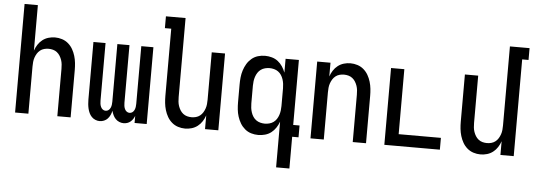

<svg xmlns="http://www.w3.org/2000/svg" viewBox="-56 -907 3613 1295"><g transform="rotate(5 1750.0 -260.0)"><path d="M62 0V-735H152V-427Q159 -448 171.5 -467.5Q184 -487 202 -501Q220 -515 242 -521.5Q264 -528 287 -528Q311 -528 334.5 -520.5Q358 -513 376.5 -497Q395 -481 407 -460Q419 -439 426 -415.5Q433 -392 435.5 -368Q438 -344 438 -320V0H348V-320Q348 -335 346.5 -350.5Q345 -366 340 -380.5Q335 -395 327 -408Q319 -421 307 -430.5Q295 -440 280 -444Q265 -448 250 -448Q235 -448 220 -444Q205 -440 193 -430.5Q181 -421 173 -408Q165 -395 160 -380.5Q155 -366 153.5 -350.5Q152 -335 152 -320V0Z M635 8Q620 8 605.5 2Q591 -4 580.5 -15Q570 -26 563.5 -40Q557 -54 553.5 -69Q550 -84 548.5 -99.5Q547 -115 547 -130V-520H629V-130Q629 -119 630.5 -108.5Q632 -98 636.5 -88Q641 -78 649.5 -71.5Q658 -65 669 -65Q680 -65 688.5 -71.5Q697 -78 701.5 -88Q706 -98 707.5 -108.5Q709 -119 709 -130V-520H791V-130Q791 -119 792.5 -108.5Q794 -98 798.5 -88Q803 -78 811.5 -71.5Q820 -65 831 -65Q842 -65 850.5 -71.5Q859 -78 863.5 -88Q868 -98 869.5 -108.5Q871 -119 871 -130V-520H953V0H871V-48Q867 -37 860 -26.5Q853 -16 843.5 -8Q834 0 822 4Q810 8 797 8Q782 8 767.5 2Q753 -4 742.5 -15Q732 -26 725.5 -40Q719 -54 715 -69Q712 -54 705.5 -40Q699 -26 689 -15Q679 -4 664.5 2Q650 8 635 8Z M1213 8Q1189 8 1165.5 0.5Q1142 -7 1123.5 -23Q1105 -39 1093 -60Q1081 -81 1074 -104.5Q1067 -128 1064.5 -152Q1062 -176 1062 -200V-655H1019V-735H1152V-200Q1152 -185 1153.5 -169.5Q1155 -154 1160 -139.5Q1165 -125 1173 -112Q1181 -99 1193 -89.5Q1205 -80 1220 -76Q1235 -72 1250 -72Q1265 -72 1280 -76Q1295 -80 1307 -89.5Q1319 -99 1327 -112Q1335 -125 1340 -139.5Q1345 -154 1346.5 -169.5Q1348 -185 1348 -200V-520H1438V0H1348V-93Q1341 -72 1328.5 -52.5Q1316 -33 1298 -19Q1280 -5 1258 1.5Q1236 8 1213 8Z M1746 -72Q1761 -72 1776.5 -76Q1792 -80 1804.5 -89Q1817 -98 1825.5 -111Q1834 -124 1839 -139Q1844 -154 1846 -169.5Q1848 -185 1848 -200V-320Q1848 -335 1846 -350.5Q1844 -366 1839 -381Q1834 -396 1825.5 -409Q1817 -422 1804.5 -431Q1792 -440 1776.5 -444Q1761 -448 1746 -448Q1731 -448 1715.5 -444Q1700 -440 1687.5 -431Q1675 -422 1666.5 -409Q1658 -396 1653 -381Q1648 -366 1646 -350.5Q1644 -335 1644 -320V-200Q1644 -185 1646 -169.5Q1648 -154 1653 -139Q1658 -124 1666.5 -111Q1675 -98 1687.5 -89Q1700 -80 1715.5 -76Q1731 -72 1746 -72ZM1848 215V-94Q1840 -72 1827 -52.5Q1814 -33 1796 -19Q1778 -5 1755 1.5Q1732 8 1709 8Q1684 8 1660.5 1Q1637 -6 1618 -22Q1599 -38 1586.5 -59Q1574 -80 1566.5 -103.5Q1559 -127 1556.5 -151.5Q1554 -176 1554 -200V-320Q1554 -344 1556.5 -368.5Q1559 -393 1566.5 -416.5Q1574 -440 1586.5 -461Q1599 -482 1618 -498Q1637 -514 1660.5 -521Q1684 -528 1709 -528Q1732 -528 1755 -521.5Q1778 -515 1796 -501Q1814 -487 1827 -467.5Q1840 -448 1848 -426V-520H1938V-80H1981V0H1938V215Z M2062 0V-520H2152V-427Q2159 -448 2171.5 -467.5Q2184 -487 2202 -501Q2220 -515 2242 -521.5Q2264 -528 2287 -528Q2311 -528 2334.5 -520.5Q2358 -513 2376.5 -497Q2395 -481 2407 -460Q2419 -439 2426 -415.5Q2433 -392 2435.5 -368Q2438 -344 2438 -320V0H2348V-320Q2348 -335 2346.5 -350.5Q2345 -366 2340 -380.5Q2335 -395 2327 -408Q2319 -421 2307 -430.5Q2295 -440 2280 -444Q2265 -448 2250 -448Q2235 -448 2220 -444Q2205 -440 2193 -430.5Q2181 -421 2173 -408Q2165 -395 2160 -380.5Q2155 -366 2153.5 -350.5Q2152 -335 2152 -320V0Z M2562 0V-520H2652V-80H2938V0Z M3213 8Q3189 8 3165.5 0.5Q3142 -7 3123.5 -23Q3105 -39 3093 -60Q3081 -81 3074 -104.5Q3067 -128 3064.5 -152Q3062 -176 3062 -200V-520H3152V-200Q3152 -185 3153.5 -169.5Q3155 -154 3160 -139.5Q3165 -125 3173 -112Q3181 -99 3193 -89.5Q3205 -80 3220 -76Q3235 -72 3250 -72Q3265 -72 3280 -76Q3295 -80 3307 -89.5Q3319 -99 3327 -112Q3335 -125 3340 -139.5Q3345 -154 3346.5 -169.5Q3348 -185 3348 -200V-735H3481V-655H3438V0H3348V-93Q3341 -72 3328.5 -52.5Q3316 -33 3298 -19Q3280 -5 3258 1.5Q3236 8 3213 8Z"/></g></svg>

Font: Iosevka Custom Medium
Style: Regular
Weight: 500
Monospace: yes
Designer: Belleve Invis
Foundry: Belleve Invis
Version: Version 32.5.0; ttfautohint (v1.8.4)